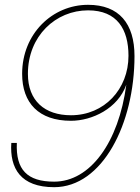

<svg xmlns="http://www.w3.org/2000/svg" viewBox="-20 -764 580 798"><path d="M205 14C406 14 539 -250 539 -531C539 -666 475 -744 346 -744C198 -744 72 -624 72 -457C72 -336 141 -262 275 -262C363 -262 470 -313 505 -412C473 -172 355 -9 205 -9C93 -9 45 -59 50 -170H27C20 -64 66 14 205 14ZM96 -457C96 -615 212 -721 346 -721C467 -721 514 -642 514 -532C514 -394 414 -285 275 -285C166 -285 96 -345 96 -457Z"/></svg>

Font: Nacelle Thin
Style: Italic
Weight: 100
Italic angle: -12°
Designer: Sora Sagano
Foundry: Sora Sagano
Version: Version 1.000;FEAKit 1.0